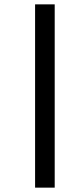

<svg xmlns="http://www.w3.org/2000/svg" viewBox="-20 -815 346 881"><path d="M141 46H231V-795H141Z"/></svg>

Font: Noto Sans Kannada UI ExtraCondensed Medium
Style: Regular
Weight: 500
Width: 2
Designer: Jelle Bosma - Monotype Design Team
Foundry: Monotype Imaging Inc.
Version: Version 2.005